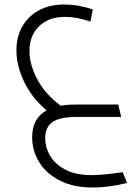

<svg xmlns="http://www.w3.org/2000/svg" viewBox="-20 -520 585 854"><path d="M545 294Q462 314 393 314Q306 314 245 282.5Q184 251 153.5 200Q123 149 123 90Q123 7 187 -29Q120 -87 86.5 -158Q53 -229 53 -296Q53 -356 79 -402Q105 -448 153 -474Q201 -500 265 -500Q328 -500 393 -478L382 -424Q322 -445 269 -445Q197 -445 154 -403.5Q111 -362 111 -293Q111 -232 146.5 -166Q182 -100 250 -50Q282 -55 314 -55H506L519 0H323Q247 0 214 22.5Q181 45 181 94Q181 135 202.5 172.5Q224 210 270.5 234.5Q317 259 388 259Q434 259 526 246Z"/></svg>

Font: Cairo Light
Style: Italic
Weight: 300
Italic angle: -13°
Designer: Mohamed Gaber, Accademia di Belle Arti di Urbino and others
Foundry: Kief Type Foundry, Accademia di Belle Arti di Urbino and others
Version: Version 3.011